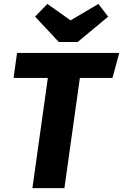

<svg xmlns="http://www.w3.org/2000/svg" viewBox="-20 -965 632 985"><path d="M67.5 -693.6H591.9L556.9 -565.1H389.7L310.5 0H146.3L225.4 -565.1H49.6ZM342 -860.5 484.8 -944.8 534.8 -879.6 378.3 -749.4H281.9L159.9 -879.6L223.1 -944.8Z"/></svg>

Font: Fira Sans Variable
Style: Italic
Weight: 397
Italic angle: -8°
Designer: Carrois Corporate & Edenspiekermann AG
Foundry: Carrois Corporate GbR & Edenspiekermann AG
Version: Version 4.202